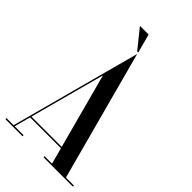

<svg xmlns="http://www.w3.org/2000/svg" viewBox="-281 -934 1016 1016"><g transform="rotate(45 227.5 -426.0)"><path d="M194 -852.5H129L214.5 -746.5H222.5ZM224 -737 172 -544V-543.7L28.1 -8H-25.1V0H102.9V-8H36.1L60.5 -99H291.4L315.8 -8H259.9V0H479.9V-8H419.8ZM176 -528.8 289.2 -107H62.7Z"/></g></svg>

Font: Picaflor 48 pt
Style: Regular
Weight: 400
Designer: Ariel Martín Pérez
Foundry: Tunera Type Foundry
Version: Version 1.000;hotconv 1.0.109;makeotfexe 2.5.65596